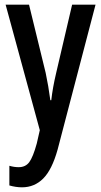

<svg xmlns="http://www.w3.org/2000/svg" viewBox="-20 -560 431 820"><path d="M4 -540H104L175 -249Q181 -221 186 -191.5Q191 -162 195 -132H199Q202 -159 207 -187Q212 -215 220 -249L288 -540H388L226 79Q202 165 164.5 202.5Q127 240 74 240Q61 240 47.5 238Q34 236 20 232V148Q30 151 40 152.5Q50 154 60 154Q89 154 105 132.5Q121 111 137 53L150 -4Z"/></svg>

Font: Noto Sans Gurmukhi ExtraCondensed Medium
Style: Regular
Weight: 500
Width: 2
Designer: Jelle Bosma - Monotype Design Team
Foundry: Monotype Imaging Inc.
Version: Version 2.004; ttfautohint (v1.8.4.7-5d5b)